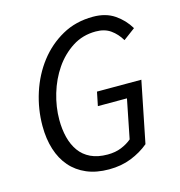

<svg xmlns="http://www.w3.org/2000/svg" viewBox="-102 -759 805 861"><g transform="rotate(-15 300.0 -328.0)"><path d="M300 12Q241 12 196.5 -7Q152 -26 122 -60.5Q92 -95 76.5 -144Q61 -193 61 -253Q61 -331 85 -405.5Q109 -480 154 -538.5Q199 -597 262.5 -632.5Q326 -668 406 -668Q465 -668 505.5 -640.5Q546 -613 571 -571L516 -530Q497 -562 469.5 -581.5Q442 -601 401 -601Q340 -601 292 -570Q244 -539 210.5 -490Q177 -441 159 -380.5Q141 -320 141 -260Q141 -216 150.5 -178.5Q160 -141 180 -113Q200 -85 232.5 -69.5Q265 -54 311 -54Q347 -54 375 -65.5Q403 -77 423 -94L459 -275H324L337 -339H543L486 -55Q450 -25 403.5 -6.5Q357 12 300 12Z"/></g></svg>

Font: Source Code Pro
Style: Italic
Weight: 400
Italic angle: -11°
Monospace: yes
Designer: Paul D. Hunt, Teo Tuominen
Foundry: Adobe Systems Incorporated
Version: Version 1.050;PS 1.000;hotconv 16.6.51;makeotf.lib2.5.65220